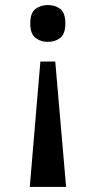

<svg xmlns="http://www.w3.org/2000/svg" viewBox="-20 -561 380 761"><path d="M199 -317 242 180H98L140 -317ZM169 -541Q199 -541 219 -525.5Q239 -510 239 -468Q239 -427 219 -411Q199 -395 169 -395Q141 -395 120.5 -411Q100 -427 100 -468Q100 -510 120.5 -525.5Q141 -541 169 -541Z"/></svg>

Font: Noto Serif Thai SemiCondensed SemiBold
Style: Regular
Weight: 600
Width: 4
Designer: Monotype Design Team
Foundry: Monotype Imaging Inc.
Version: Version 2.002; ttfautohint (v1.8.4.7-5d5b)